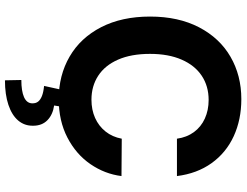

<svg xmlns="http://www.w3.org/2000/svg" viewBox="-128 -628 981 764"><g transform="rotate(90 362.0 -246.5)"><path d="M378.2 -586.7Q323.2 -586.7 281.9 -559.2Q240.6 -531.7 217.8 -479.3Q194.9 -426.9 194.9 -353.5Q194.9 -278.5 217.8 -226.3Q240.6 -174.2 281.9 -147.3Q323.2 -120.4 377.1 -120.4Q417.3 -120.4 449.8 -134.9Q482.2 -149.4 503.8 -176.5Q525.4 -203.5 532.4 -241L681.1 -239.9Q672.8 -173.5 633.6 -116.3Q594.4 -59.2 527.9 -24.7Q461.5 9.8 374.9 9.8Q280.2 9.8 205.5 -33.6Q130.9 -76.9 88.6 -159.1Q46.4 -241.4 46.4 -353.5Q46.4 -466.6 89.2 -548.7Q132 -630.7 206.4 -673.7Q280.8 -716.8 374.9 -716.8Q456.7 -716.8 522.5 -686.5Q588.3 -656.2 629.7 -598.4Q671.1 -540.6 681.1 -460.6H532.4Q527 -499.6 506.2 -528.1Q485.4 -556.5 452.2 -571.6Q419 -586.7 378.2 -586.7ZM405.2 -2 400.3 28.1Q437.1 33.5 458.9 54.9Q480.8 76.3 480.8 111.8Q481.4 145.9 460.1 171.1Q438.8 196.2 397.8 210Q356.9 223.8 300.1 223.8L298.8 158.6Q342.8 158.6 367 147.9Q391.1 137.1 391.7 115.8Q392.2 101.3 384.9 91.9Q377.6 82.6 362.5 76.6Q347.5 70.6 322.4 68.1L337.8 -2Z"/></g></svg>

Font: WEMIX Pretendard Variable
Style: Regular
Weight: 400
Designer: Base glyphs from Inter by Rasmus Andersson; Hangeul glyphs from Noto Sans CJK(Source Han Sans) by Jang Soo-young and Kan
Foundry: Kil Hyung-jin
Version: Version 1.000;Glyphs 3.2 (3208)